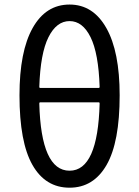

<svg xmlns="http://www.w3.org/2000/svg" viewBox="-20 -829 622 861"><path d="M426.8 -365.2Q426.8 -370.1 422.9 -370.1H160.2Q156.2 -370.1 156.2 -365.2Q164.1 -63.5 292 -63.5Q418.9 -63.5 426.8 -365.2ZM156.2 -439.5Q156.2 -434.6 160.2 -434.6H422.9Q426.8 -434.6 426.8 -439.5Q421.9 -589.8 386.2 -662.1Q350.6 -734.4 292 -734.4Q233.4 -734.4 197.3 -662.1Q161.1 -589.8 156.2 -439.5ZM292 -808.6Q397.5 -808.6 457 -703.1Q516.6 -597.7 516.6 -401.4Q516.6 -191.4 458 -89.4Q399.4 12.7 292 12.7Q183.6 12.7 125.5 -89.4Q67.4 -191.4 67.4 -401.4Q67.4 -598.6 126.5 -703.6Q185.5 -808.6 292 -808.6Z"/></svg>

Font: Gen Jyuu GothicL Regular
Style: Regular
Weight: 400
Designer: [Source Han Sans]
Ryoko NISHIZUKA  (kana & ideographs); Paul D. Hunt (Latin, Greek & Cyrillic); Wenlong ZHANG  (bopomofo
Version: Version 1.002.20150607